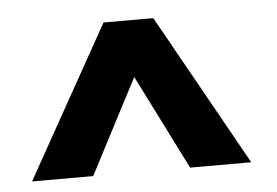

<svg xmlns="http://www.w3.org/2000/svg" viewBox="-36 -705 631 438"><g transform="rotate(-5 280.0 -486.5)"><path d="M383 -313H523L329 -660H215L21 -313H161L274 -530Z"/></g></svg>

Font: RazerF5
Style: Bold
Weight: 700
Foundry: Razer Inc.
Version: Version 1.000;PS 001.001;hotconv 1.0.56